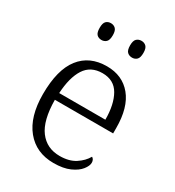

<svg xmlns="http://www.w3.org/2000/svg" viewBox="-181 -847 875 962"><g transform="rotate(30 257.0 -365.5)"><path d="M277 10Q176 10 117.5 -61.5Q59 -133 59 -263Q59 -404 113.5 -474Q168 -544 268 -544Q358 -544 410 -481Q462 -418 462 -299V-268H125Q126 -149 168.5 -92.5Q211 -36 286 -36Q340 -36 375.5 -59Q411 -82 429 -114Q435 -111 439 -104Q443 -97 443 -87Q443 -69 425 -46Q407 -23 370 -6.5Q333 10 277 10ZM394 -308Q394 -396 363.5 -449.5Q333 -503 266 -503Q198 -503 165 -451.5Q132 -400 127 -308ZM354 -644Q337 -644 326 -654.5Q315 -665 315 -693Q315 -720 326 -730.5Q337 -741 354 -741Q370 -741 381 -730.5Q392 -720 392 -693Q392 -665 381 -654.5Q370 -644 354 -644ZM177 -644Q160 -644 149.5 -654.5Q139 -665 139 -693Q139 -720 149.5 -730.5Q160 -741 177 -741Q193 -741 204 -730.5Q215 -720 215 -693Q215 -665 204 -654.5Q193 -644 177 -644Z"/></g></svg>

Font: Noto Serif Gurmukhi Light
Style: Regular
Weight: 300
Designer: Vaibhav Singh and the Monotype Design Team
Foundry: Monotype Imaging Inc.
Version: Version 2.004; ttfautohint (v1.8.4.7-5d5b)